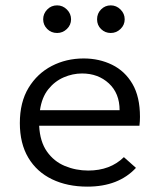

<svg xmlns="http://www.w3.org/2000/svg" viewBox="-20 -686 603 716"><path d="M306 10Q231 10 174 -17.5Q117 -45 85.5 -98Q54 -151 54 -227Q54 -305 86.5 -358.5Q119 -412 173 -440Q227 -468 292 -468Q350 -468 398 -444.5Q446 -421 474 -373Q502 -325 502 -250Q502 -242 501.5 -234Q501 -226 500 -217H126Q129 -158 155 -121Q181 -84 222 -67Q263 -50 309 -50Q391 -50 442 -100L487 -60Q422 10 306 10ZM129 -275H426Q426 -338 386 -375Q346 -412 286 -412Q251 -412 217.5 -397.5Q184 -383 160 -353Q136 -323 129 -275ZM193 -563Q171 -563 156 -578Q141 -593 141 -614Q141 -635 156 -650.5Q171 -666 193 -666Q214 -666 229.5 -650.5Q245 -635 245 -614Q245 -593 229.5 -578Q214 -563 193 -563ZM393 -563Q372 -563 357 -577.5Q342 -592 342 -614Q342 -636 357 -651Q372 -666 393 -666Q414 -666 429.5 -650.5Q445 -635 445 -614Q445 -593 429.5 -578Q414 -563 393 -563Z"/></svg>

Font: Inconsolata SemiExpanded Thin
Style: Regular
Weight: 100
Width: 6
Monospace: yes
Designer: Raph Levien, Cyreal, Brenton Simpson
Foundry: Raph Levien, Cyreal, Google
Version: Version 3.100; ttfautohint (v1.8.4.7-5d5b)